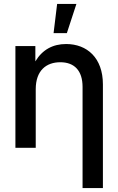

<svg xmlns="http://www.w3.org/2000/svg" viewBox="-20 -749 600 973"><path d="M161.1 0V-296.9C161.1 -392.6 215.3 -433.6 285.6 -433.6C356.9 -433.6 398.4 -391.1 398.4 -308.6V204.1H501.5V-321.3C501.5 -456.1 420.9 -525.9 314.9 -525.9C247.1 -525.9 194.3 -496.6 159.2 -438V-515.6H58.1V0ZM269.5 -729 251.5 -581.1H318.8L367.2 -729Z"/></svg>

Font: Inteeer Medium
Style: Regular
Weight: 500
Designer: Rasmus Andersson
Foundry: rsms
Version: Version 4.001;Glyphs 3.4 (3402)